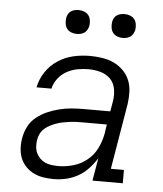

<svg xmlns="http://www.w3.org/2000/svg" viewBox="-53 -778 706 833"><g transform="rotate(5 300.0 -362.0)"><path d="M211 8Q188 8 166 4.5Q144 1 124.5 -8.5Q105 -18 90 -33.5Q75 -49 67 -68.5Q59 -88 57.5 -111Q56 -134 60 -156Q64 -182 76.5 -207Q89 -232 111 -249.5Q133 -267 158.5 -278Q184 -289 210.5 -295.5Q237 -302 263 -304Q289 -306 315 -306H431L439 -354Q443 -380 438 -406Q433 -432 415.5 -449Q398 -466 373 -473Q348 -480 321 -480Q297 -480 273 -475.5Q249 -471 227 -459Q205 -447 189 -426.5Q173 -406 168 -382H103Q110 -418 131 -449.5Q152 -481 183.5 -501.5Q215 -522 250.5 -530Q286 -538 321 -538Q348 -538 375 -534Q402 -530 425 -519.5Q448 -509 466.5 -491Q485 -473 495 -449.5Q505 -426 506 -398.5Q507 -371 503 -344L455 -58H512V0H380L397 -99Q382 -75 362 -53.5Q342 -32 317 -18Q292 -4 265 2Q238 8 211 8ZM227 -50Q259 -50 292 -59.5Q325 -69 352 -91Q379 -113 394 -144Q409 -175 415 -208L421 -248H315Q301 -248 287 -247.5Q273 -247 259 -245Q245 -243 231 -240.5Q217 -238 203 -233Q189 -228 176 -221.5Q163 -215 151.5 -205Q140 -195 133.5 -181.5Q127 -168 125 -154Q123 -140 124 -125Q125 -110 131 -97.5Q137 -85 147 -75Q157 -65 169.5 -59.5Q182 -54 197 -52Q212 -50 227 -50ZM456 -628Q444 -628 432.5 -632.5Q421 -637 414 -646Q407 -655 405 -667.5Q403 -680 405 -693Q406 -701 410.5 -709.5Q415 -718 422.5 -723Q430 -728 439 -730Q448 -732 456 -732Q469 -732 480.5 -727.5Q492 -723 499 -714Q506 -705 508 -692.5Q510 -680 508 -667Q506 -659 501.5 -650.5Q497 -642 489.5 -637Q482 -632 473.5 -630Q465 -628 456 -628ZM256 -628Q244 -628 232.5 -632.5Q221 -637 214 -646Q207 -655 205 -667.5Q203 -680 205 -693Q206 -701 210.5 -709.5Q215 -718 222.5 -723Q230 -728 239 -730Q248 -732 256 -732Q269 -732 280.5 -727.5Q292 -723 299 -714Q306 -705 308 -692.5Q310 -680 308 -667Q306 -659 301.5 -650.5Q297 -642 289.5 -637Q282 -632 273.5 -630Q265 -628 256 -628Z"/></g></svg>

Font: Iosevka Curly Slab LtExObl
Style: Regular
Weight: 300
Width: 7
Italic angle: -9°
Monospace: yes
Designer: Belleve Invis
Foundry: Belleve Invis
Version: Version 11.1.0; ttfautohint (v1.8.3)